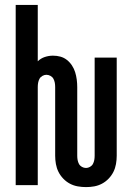

<svg xmlns="http://www.w3.org/2000/svg" viewBox="-20 -755 540 783"><path d="M331 8Q314 8 297 5Q280 2 265 -6Q250 -14 238 -26.5Q226 -39 218.5 -54Q211 -69 208 -86Q205 -103 205 -120V-400Q205 -409 203.5 -417.5Q202 -426 198 -433.5Q194 -441 186 -445.5Q178 -450 169 -450Q161 -450 153 -445.5Q145 -441 141 -433.5Q137 -426 135.5 -417.5Q134 -409 134 -400V0H44V-735H134V-505Q146 -517 162.5 -522.5Q179 -528 196 -528Q212 -528 226.5 -524Q241 -520 253 -510.5Q265 -501 273.5 -488Q282 -475 286.5 -460.5Q291 -446 293 -430.5Q295 -415 295 -400V-120Q295 -111 296.5 -102.5Q298 -94 302 -86.5Q306 -79 314 -74.5Q322 -70 331 -70Q339 -70 347 -74.5Q355 -79 359 -86.5Q363 -94 364.5 -102.5Q366 -111 366 -120V-520H456V-120Q456 -103 453 -86Q450 -69 442.5 -54Q435 -39 423 -26.5Q411 -14 396 -6Q381 2 364.5 5Q348 8 331 8Z"/></svg>

Font: Iosevka Term Curly Semibold
Style: Regular
Weight: 600
Designer: Belleve Invis
Foundry: Belleve Invis
Version: Version 32.3.0